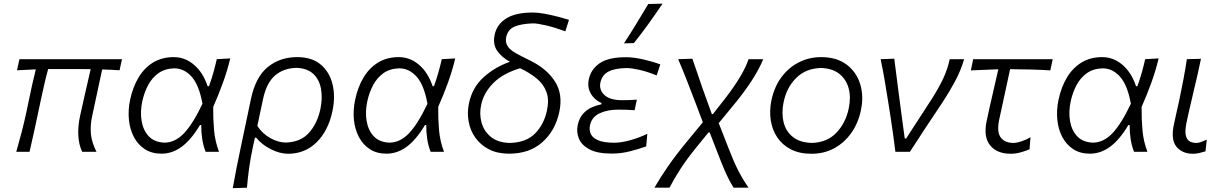

<svg xmlns="http://www.w3.org/2000/svg" viewBox="-20 -812 6538 1027"><path d="M67 0Q83 -55.5 96.5 -107.8Q110 -160 123 -221L133 -269Q143 -318.5 152.5 -360.5Q162 -402.5 171.5 -441L71 -436L84 -495.5H632.5L619.5 -436Q596.5 -437.5 573 -438.8Q549.5 -440 526.5 -440.5L473.5 -193.5Q462 -141.5 466.2 -96Q470.5 -50.5 496 0H419.5Q401 -39.5 398.8 -88.8Q396.5 -138 408.5 -193Q420 -248 434 -307Q448 -366 465 -442Q453 -442 441 -442.2Q429 -442.5 417.5 -442.5H237.5Q227 -405 218.2 -366.2Q209.5 -327.5 200 -284.5L186 -218.5Q173.5 -160 162.2 -107.5Q151 -55 138 0Z M844 10Q791.5 10 754.5 -14.2Q717.5 -38.5 696 -79.5Q674.5 -120.5 669.5 -172Q664.5 -223.5 676 -278Q690 -345 720.5 -396.5Q751 -448 798.2 -477.2Q845.5 -506.5 909.5 -506.5Q970 -506.5 1018.2 -465Q1066.5 -423.5 1090.5 -351H1098Q1113 -393.5 1122.8 -428.8Q1132.5 -464 1139.5 -495.5L1211.5 -499.5Q1196.5 -435.5 1172.2 -368.8Q1148 -302 1120.5 -240.5Q1119.5 -179.5 1124.8 -117.8Q1130 -56 1151.5 0H1080Q1067 -32.5 1061.5 -70Q1056 -107.5 1056.5 -143H1049.5Q1002 -63.5 951.5 -26.8Q901 10 844 10ZM860 -49Q917 -49.5 964.5 -99.5Q1012 -149.5 1063 -257Q1045 -357 1005 -401.8Q965 -446.5 912 -446.5Q862 -445 827.8 -420.8Q793.5 -396.5 772.5 -357Q751.5 -317.5 741.5 -271.5Q729 -215 737.5 -164.8Q746 -114.5 776 -82.8Q806 -51 860 -49Z M1225 194.5Q1235 139 1245.2 86.2Q1255.5 33.5 1268.5 -27L1322.5 -283.5Q1347.5 -401 1412.8 -453.8Q1478 -506.5 1569.5 -506.5Q1648.5 -506.5 1695.8 -466.5Q1743 -426.5 1758.8 -361Q1774.5 -295.5 1758.5 -219Q1736.5 -113 1673.8 -51.2Q1611 10.5 1520.5 10.5Q1477.5 10.5 1429 -13.8Q1380.5 -38 1350.5 -75.5H1343.5L1332.5 -25Q1320 33.5 1312.8 85Q1305.5 136.5 1301 192ZM1508.5 -49.5Q1588.5 -52 1633 -102Q1677.5 -152 1694 -229.5Q1706 -288.5 1696.8 -338Q1687.5 -387.5 1655 -417.5Q1622.5 -447.5 1564.5 -449Q1495.5 -447 1450 -407.2Q1404.5 -367.5 1386 -277.5L1356.5 -138.5Q1384 -96.5 1426 -73.2Q1468 -50 1508.5 -49.5Z M2047.5 10Q1995 10 1958 -14.2Q1921 -38.5 1899.5 -79.5Q1878 -120.5 1873 -172Q1868 -223.5 1879.5 -278Q1893.5 -345 1924 -396.5Q1954.5 -448 2001.8 -477.2Q2049 -506.5 2113 -506.5Q2173.5 -506.5 2221.8 -465Q2270 -423.5 2294 -351H2301.5Q2316.5 -393.5 2326.2 -428.8Q2336 -464 2343 -495.5L2415 -499.5Q2400 -435.5 2375.8 -368.8Q2351.5 -302 2324 -240.5Q2323 -179.5 2328.2 -117.8Q2333.5 -56 2355 0H2283.5Q2270.5 -32.5 2265 -70Q2259.5 -107.5 2260 -143H2253Q2205.5 -63.5 2155 -26.8Q2104.5 10 2047.5 10ZM2063.5 -49Q2120.5 -49.5 2168 -99.5Q2215.5 -149.5 2266.5 -257Q2248.5 -357 2208.5 -401.8Q2168.5 -446.5 2115.5 -446.5Q2065.5 -445 2031.2 -420.8Q1997 -396.5 1976 -357Q1955 -317.5 1945 -271.5Q1932.5 -215 1941 -164.8Q1949.5 -114.5 1979.5 -82.8Q2009.5 -51 2063.5 -49Z M2703 10Q2641 10 2596 -13Q2551 -36 2523.2 -74.8Q2495.5 -113.5 2486.8 -161.5Q2478 -209.5 2488.5 -260Q2507 -345.5 2567.8 -399.8Q2628.5 -454 2707.5 -481.5Q2663.5 -505.5 2639.2 -540.5Q2615 -575.5 2626 -627Q2638 -682 2688 -713.5Q2738 -745 2830 -745Q2858 -745 2893.2 -738.5Q2928.5 -732 2963.2 -723Q2998 -714 3023.5 -706L3004 -644.5Q2948.5 -665 2901.5 -676Q2854.5 -687 2830.5 -687Q2770 -685 2733.5 -670.2Q2697 -655.5 2687.5 -613Q2681.5 -586 2697 -562.5Q2712.5 -539 2767 -512.5L2820 -486Q2906.5 -442.5 2949.2 -375Q2992 -307.5 2971.5 -212.5Q2950.5 -113.5 2881.5 -51.8Q2812.5 10 2703 10ZM2554 -252.5Q2543 -203 2555.8 -156.5Q2568.5 -110 2606 -79.5Q2643.5 -49 2706.5 -47.5Q2795 -49.5 2842.8 -98.8Q2890.5 -148 2905.5 -220.5Q2918 -277.5 2903.2 -319Q2888.5 -360.5 2851.8 -391.2Q2815 -422 2762 -447Q2669 -419 2618.2 -367.2Q2567.5 -315.5 2554 -252.5Z M3253 9.5Q3173.5 9.5 3131.2 -14Q3089 -37.5 3075.8 -72.5Q3062.5 -107.5 3070 -142.5Q3078 -180.5 3098.5 -203.2Q3119 -226 3145 -237.5Q3171 -249 3196.5 -254L3197.5 -261Q3179.5 -268 3161 -285Q3142.5 -302 3132.5 -328Q3122.5 -354 3129.5 -388Q3141 -442 3188 -474Q3235 -506 3328.5 -506Q3370 -506 3421.8 -494Q3473.5 -482 3512 -467.5L3492.5 -408.5Q3442 -429 3399.8 -438.5Q3357.5 -448 3331.5 -448Q3269 -447 3234.8 -429.2Q3200.5 -411.5 3191.5 -370.5Q3183.5 -332 3212.8 -304Q3242 -276 3309.5 -276Q3331 -276 3349.8 -276.8Q3368.5 -277.5 3386.5 -279L3374.5 -222.5Q3353.5 -224 3332.5 -224.8Q3311.5 -225.5 3285.5 -225.5Q3228.5 -225.5 3187 -205.8Q3145.5 -186 3136 -142.5Q3130.5 -117 3139.8 -96Q3149 -75 3178.8 -62Q3208.5 -49 3264 -48.5Q3303.5 -48.5 3353 -62.5Q3402.5 -76.5 3442.5 -96.5L3436.5 -29Q3404 -17 3354 -3.8Q3304 9.5 3253 9.5ZM3317.5 -580Q3352 -633 3384.2 -685.5Q3416.5 -738 3447.5 -790.5L3524 -792.5Q3487.5 -738.5 3449.5 -685.5Q3411.5 -632.5 3370.5 -581.5Z M3480.5 192Q3512 137 3554 76.5Q3596 16 3657.5 -58.5L3739.5 -158L3702.5 -256Q3680 -315.5 3656.2 -376.2Q3632.5 -437 3607.5 -495.5L3683.5 -498Q3695 -465 3709.8 -421.5Q3724.5 -378 3739 -336.2Q3753.5 -294.5 3764 -267L3787.5 -202H3793.5L3857.5 -283.5Q3908.5 -349.5 3939.5 -402Q3970.5 -454.5 3984 -495.5H4062.5Q4042.5 -445.5 4002.5 -383.2Q3962.5 -321 3908 -255L3824.5 -153.5L3878 -16.5Q3904.5 52.5 3928.8 100Q3953 147.5 3984 192H3904Q3876.5 147 3856.2 99.5Q3836 52 3819 7L3776 -103.5H3769.5L3707.5 -27Q3655 37 3620.8 90Q3586.5 143 3561 192Z M4320.5 10.5Q4256 10.5 4210.2 -13.2Q4164.5 -37 4137.5 -77.2Q4110.5 -117.5 4102.8 -168.5Q4095 -219.5 4106 -274Q4121.5 -348 4160.5 -400Q4199.5 -452 4254.2 -479.2Q4309 -506.5 4371.5 -506.5Q4455.5 -506.5 4508.5 -466.5Q4561.5 -426.5 4581.2 -361.8Q4601 -297 4585 -222.5Q4570.5 -153 4533.5 -100.8Q4496.5 -48.5 4442.2 -19Q4388 10.5 4320.5 10.5ZM4323 -47.5Q4404.5 -50 4454 -102.2Q4503.5 -154.5 4519.5 -230.5Q4532.5 -290.5 4519.5 -339.2Q4506.5 -388 4469.2 -417.2Q4432 -446.5 4371 -448.5Q4290 -446 4238.8 -395Q4187.5 -344 4171.5 -265.5Q4159.5 -208 4171.2 -159Q4183 -110 4220.5 -79.8Q4258 -49.5 4323 -47.5Z M4769.5 0Q4764 -46 4757 -94.5Q4750 -143 4743.5 -187L4729.5 -275.5Q4721 -330 4711.5 -385.5Q4702 -441 4690.5 -495.5L4763.5 -498Q4773 -426.5 4784 -337.5Q4795 -248.5 4806.5 -166L4819.5 -71.5H4827L4966.5 -286.5Q5003 -344.5 5025.8 -393.2Q5048.5 -442 5060 -495.5H5137Q5120 -435.5 5087.5 -375.2Q5055 -315 5021 -264Q4976.5 -197.5 4932.8 -131.5Q4889 -65.5 4847 0Z M5386.5 10.5Q5312.5 10.5 5276 -34.8Q5239.5 -80 5257.5 -164.5Q5274.5 -244.5 5290.8 -313.8Q5307 -383 5320 -441.5L5173 -435.5L5185.5 -495.5H5611L5598 -435.5Q5545 -439 5490 -440.2Q5435 -441.5 5383 -442Q5368.5 -374 5353.8 -306.5Q5339 -239 5324.5 -171.5Q5311 -106 5332.8 -76.8Q5354.5 -47.5 5401.5 -47.5Q5418 -47.5 5444.5 -56.2Q5471 -65 5492 -78L5487 -13.5Q5472.5 -6.5 5442.8 2Q5413 10.5 5386.5 10.5Z M5810 10Q5757.5 10 5720.5 -14.2Q5683.5 -38.5 5662 -79.5Q5640.5 -120.5 5635.5 -172Q5630.5 -223.5 5642 -278Q5656 -345 5686.5 -396.5Q5717 -448 5764.2 -477.2Q5811.5 -506.5 5875.5 -506.5Q5936 -506.5 5984.2 -465Q6032.5 -423.5 6056.5 -351H6064Q6079 -393.5 6088.8 -428.8Q6098.5 -464 6105.5 -495.5L6177.5 -499.5Q6162.5 -435.5 6138.2 -368.8Q6114 -302 6086.5 -240.5Q6085.5 -179.5 6090.8 -117.8Q6096 -56 6117.5 0H6046Q6033 -32.5 6027.5 -70Q6022 -107.5 6022.5 -143H6015.5Q5968 -63.5 5917.5 -26.8Q5867 10 5810 10ZM5826 -49Q5883 -49.5 5930.5 -99.5Q5978 -149.5 6029 -257Q6011 -357 5971 -401.8Q5931 -446.5 5878 -446.5Q5828 -445 5793.8 -420.8Q5759.5 -396.5 5738.5 -357Q5717.5 -317.5 5707.5 -271.5Q5695 -215 5703.5 -164.8Q5712 -114.5 5742 -82.8Q5772 -51 5826 -49Z M6361.5 10.5Q6304 10.5 6272.8 -27.2Q6241.5 -65 6259.5 -148Q6267.5 -186.5 6274 -214Q6280.5 -241.5 6287 -272Q6300.5 -335.5 6310.2 -387.8Q6320 -440 6328.5 -495.5L6404 -497.5Q6385 -407 6366.2 -330Q6347.5 -253 6336 -200L6326 -153Q6315 -101 6327.5 -74.2Q6340 -47.5 6380.5 -47.5Q6390.5 -47.5 6403.2 -52Q6416 -56.5 6435 -65L6428 -2.5Q6416 1.5 6397.2 6Q6378.5 10.5 6361.5 10.5Z"/></svg>

Font: Commissioner Flair Light
Style: Italic
Weight: 300
Italic angle: -12°
Designer: Kostas Bartsokas
Foundry: Kostas Bartsokas
Version: Version 1.000; ttfautohint (v1.8.3)